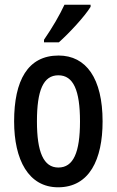

<svg xmlns="http://www.w3.org/2000/svg" viewBox="-20 -786 496 816"><path d="M365 -757V-766H254C233 -721 204 -671 167 -617V-606H230C273 -644 340 -716 365 -757ZM416 -270C416 -453 346 -550 229 -550C98 -550 40 -444 40 -270C40 -107 101 10 227 10C360 10 416 -108 416 -270ZM137 -270C137 -402 164 -466 228 -466C292 -466 320 -402 320 -270C320 -138 292 -74 228 -74C165 -74 137 -140 137 -270Z"/></svg>

Font: Noto Sans Malayalam ExtraCondensed Medium
Style: Regular
Weight: 500
Width: 2
Designer: Jelle Bosma - Monotype Design Team
Foundry: Monotype Imaging Inc.
Version: Version 2.104